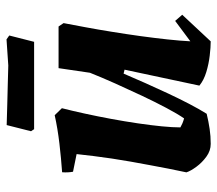

<svg xmlns="http://www.w3.org/2000/svg" viewBox="-59 -602 673 595"><g transform="rotate(-90 277.5 -304.5)"><path d="M129.1 12Q108 12 89.7 -1.3Q71.3 -14.6 58.3 -32.3Q45.2 -50 40.9 -63.3Q46.9 -90.8 52.4 -119.3Q57.9 -147.7 63.4 -177.4Q68.9 -207 74.2 -236.5Q79.4 -265.9 83.7 -294.5Q87.9 -323.2 91.4 -350.9Q94.9 -378.6 97.5 -403.6L42.8 -414.7Q39.8 -430.5 41.2 -448.5Q83.8 -451.5 130.4 -456.9Q177 -462.4 218 -471.5L239.7 -449.2Q231.6 -417.5 223 -378.2Q214.4 -339 206.6 -296.8Q198.8 -254.7 192.8 -214Q186.8 -173.4 183.5 -139.5Q180.2 -105.5 180.2 -82Q185.4 -78.9 192.8 -75.7Q200.3 -72.6 208.1 -70.5Q222.3 -91.1 240.5 -125.4Q258.7 -159.7 278.2 -201Q297.6 -242.2 316.4 -284.1Q335.1 -325.9 349.5 -362.2L363.8 -459.5H492.9L503.4 -444Q497.9 -415.2 490.6 -376.1Q483.3 -337 476.3 -293.2Q469.2 -249.5 463.1 -205.5Q457.1 -161.5 452.8 -121.5Q448.5 -81.5 447 -51.1L510.2 -98.2L529.3 -76.3L446.8 12Q428.3 12 402.5 8.9Q376.7 5.9 351.7 -1.7Q326.7 -9.2 309.7 -23.1L359.1 -255L346.9 -258Q333.1 -225.8 317.4 -190.3Q301.7 -154.9 285.3 -120Q268.9 -85.1 253 -54.5Q237.1 -24 222.4 -0.5Q197.5 5.5 175.3 8.7Q153.1 12 129.1 12ZM174.7 -535.3 168.3 -544.8 187.4 -620.3Q216.1 -619.3 250.7 -618.5Q285.2 -617.8 317.6 -616.8Q350 -615.8 372 -615.3L453 -620.8L465 -612.3L445.4 -535.3Z"/></g></svg>

Font: Labrada
Style: Italic
Weight: 400
Italic angle: -7°
Designer: Mercedes Jáuregui
Foundry: Omnibus-Type Team
Version: Version 1.000